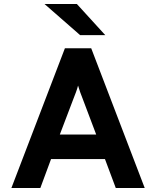

<svg xmlns="http://www.w3.org/2000/svg" viewBox="-20 -942 782 962"><path d="M560.1 0 505.9 -145H235.8L182.1 0H37.1L305.2 -700.2H437L705.1 0ZM393.1 -450.2Q387.7 -462.9 381.6 -480.5Q375.5 -498 371.1 -513.2Q367.2 -498 360.8 -480.5Q354.5 -462.9 349.1 -450.2L279.8 -268.1H461.9ZM381.3 -766.1 203.1 -921.9H365.2L507.3 -766.1Z"/></svg>

Font: Overpass
Style: Bold
Weight: 700
Designer: Delve Withrington
Foundry: Delve Fonts
Version: Version 1.001